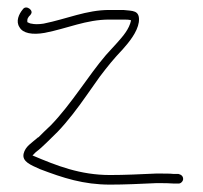

<svg xmlns="http://www.w3.org/2000/svg" viewBox="-20 -489 551 520"><path d="M33 -415C42 -399 67 -394 101 -400C163 -412 213 -436 276 -436H313C323 -436 329 -436 335 -434C330 -410 313 -391 298 -374L267 -340C219 -284 174 -208 118 -150C104 -137 93 -126 84 -117H83C65 -101 49 -93 44 -73C39 -51 64 -42 88 -31C151 -7 206 11 278 11C317 11 360 9 403 7C425 7 439 7 449 8H463C469 9 476 2 476 -4C476 -12 471 -16 463 -18H449C441 -19 426 -19 403 -19C360 -17 317 -15 278 -15C197 -15 134 -40 68 -68L77 -77C97 -92 114 -111 136 -132C163 -160 191 -197 214 -230L250 -281C272 -310 289 -331 312 -355C329 -374 352 -402 356 -429C360 -463 338 -459 314 -462H276C214 -462 162 -438 98 -425C85 -423 73 -423 65 -425C61 -425 57 -428 54 -429V-434C54 -442 62 -448 63 -449V-450C73 -460 51 -477 42 -464C31 -451 22 -431 33 -415ZM403 -24Z"/></svg>

Font: Stray Cat
Style: LtCn
Weight: 300
Version: Version 1.0